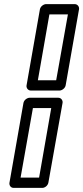

<svg xmlns="http://www.w3.org/2000/svg" viewBox="-20 -756 404 933"><path d="M80 107 140 -231H229L170 107ZM26 132C24 143 31 157 46 157H186C197 157 212 147 215 132L284 -256C286 -267 278 -281 263 -281H124C113 -281 97 -271 94 -256ZM253 -366H164L220 -686H310ZM269 -316C280 -316 296 -326 299 -341L364 -711C366 -722 358 -736 343 -736H204C193 -736 177 -726 174 -711L109 -341C107 -330 115 -316 130 -316Z"/></svg>

Font: Asimov
Style: WidOuIt
Weight: 500
Designer: Google
Version: Version 2.000980; 2014